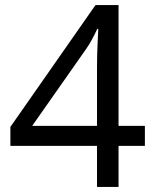

<svg xmlns="http://www.w3.org/2000/svg" viewBox="-20 -738 612 758"><path d="M552 -162V-241H448V-718H357L21 -237V-162H363V0H448V-162ZM363 -466V-241H107L321 -546C335 -566 353 -599 364 -624H368C366 -580 363 -535 363 -466Z"/></svg>

Font: Noto Sans Psalter Pahlavi
Style: Regular
Weight: 400
Designer: Monotype Design Team
Foundry: Monotype Imaging Inc.
Version: Version 2.002